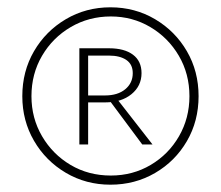

<svg xmlns="http://www.w3.org/2000/svg" viewBox="-20 -731 604 525"><path d="M282 -226Q215 -226 160 -258.5Q105 -291 73 -346Q41 -401 41 -468Q41 -536 73 -591Q105 -646 160 -678.5Q215 -711 282 -711Q349 -711 404 -678.5Q459 -646 491 -591Q523 -536 523 -468Q523 -400 491 -345Q459 -290 404 -258Q349 -226 282 -226ZM283 -251Q343 -251 392 -280Q441 -309 469.5 -358.5Q498 -408 498 -468Q498 -529 469 -578.5Q440 -628 391 -657Q342 -686 283 -686Q223 -686 173.5 -657Q124 -628 95 -578.5Q66 -529 66 -468Q66 -408 95 -358.5Q124 -309 173 -280Q222 -251 283 -251ZM197 -336V-599H278Q320 -599 343.5 -581.5Q367 -564 367 -531Q367 -496 339.5 -473.5Q312 -451 267 -451H199V-470H267Q302 -470 322.5 -487Q343 -504 343 -531Q343 -555 325.5 -567Q308 -579 278 -579H221V-336ZM369 -336 276 -461 298 -463 397 -336Z"/></svg>

Font: Ysabeau ExtraLight
Style: Regular
Weight: 250
Designer: Christian Thalmann (Catharsis Fonts)
Version: Version 2.002